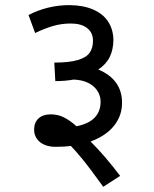

<svg xmlns="http://www.w3.org/2000/svg" viewBox="-20 -652 591 739"><path d="M89.8 -594.2Q125.5 -612.8 165.5 -622.6Q205.6 -632.3 247.6 -632.3Q300.8 -631.8 338.9 -615.2Q377 -598.6 396.5 -568.4Q416 -538.1 416.5 -498Q416 -460.4 402.3 -432.6Q388.7 -404.8 358.4 -384.3Q402.8 -366.2 426.3 -334Q449.7 -301.8 449.7 -257.3Q450.2 -207 418.9 -168Q387.7 -128.9 328.6 -107.4Q384.8 -51.3 442.4 24.9L377.4 66.9Q322.3 -9.3 296.9 -40Q271.5 -70.8 252.9 -90.3Q229 -86.9 193.4 -86.9Q169.9 -86.9 151.4 -94.7Q132.8 -102.5 122.1 -117.7Q111.3 -132.8 111.3 -152.3Q111.3 -180.7 128.4 -196.3Q145.5 -211.9 175.3 -211.9Q202.6 -211.9 226.1 -200.2Q249.5 -188.5 274.4 -166Q322.3 -175.8 344.7 -199.7Q367.2 -223.6 367.2 -260.3Q367.2 -283.2 355 -302.2Q342.8 -321.3 319.3 -333Q295.9 -344.7 263.2 -345.7Q231 -339.8 192.9 -339.8L189 -411.1Q246.6 -411.1 279.3 -420.9Q312.5 -430.7 325.2 -449.2Q337.9 -467.3 337.9 -495.1Q337.9 -526.4 315.4 -543.9Q293 -561.5 252.4 -561.5Q216.8 -561.5 183.6 -551.8Q150.4 -542 115.2 -524.9Z"/></svg>

Font: NotoSans
Style: Regular
Weight: 400
Designer: Monotype Design team
Foundry: Monotype Imaging Inc.
Version: Version 1.04; ttfautohint (v1.4.1)